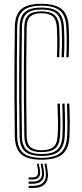

<svg xmlns="http://www.w3.org/2000/svg" viewBox="-20 -825 429 1000"><path d="M196.2 6.8Q122.8 6.8 90.6 -21.6Q58.5 -50 57.2 -115.5Q55.8 -223.5 55.2 -314.4Q54.8 -405.2 55.4 -493.8Q56 -582.2 57.2 -683.2Q58.2 -748.5 90.2 -776.9Q122.2 -805.2 195.5 -805.2Q267.5 -805.2 301.2 -777.4Q335 -749.5 338 -683.2Q339 -661.8 339.4 -642.6Q339.8 -623.5 339.8 -605.1Q339.8 -586.8 339.2 -567.6Q338.8 -548.5 337.8 -527.2H325.5Q326.8 -555 327.2 -579.8Q327.8 -604.5 327.4 -629.6Q327 -654.8 325.5 -682.8Q322.8 -744 291.9 -769.6Q261 -795.2 195.5 -795.2Q129.2 -795.2 99.9 -769.2Q70.5 -743.2 69.5 -683.2Q68.5 -592.5 67.9 -501.2Q67.2 -410 67.6 -314.5Q68 -219 69.5 -115.8Q70.5 -53 101.5 -28Q132.5 -3 196.2 -3Q264.2 -3 295.4 -29.1Q326.5 -55.2 329.5 -115.8Q331.8 -154.8 331.2 -193.1Q330.8 -231.5 328.8 -285.5H341Q343.5 -221.5 343.4 -185Q343.2 -148.5 342 -115.5Q339 -50.5 305.4 -21.9Q271.8 6.8 196.2 6.8ZM196.2 -12.8Q136.2 -12.8 109.5 -36.8Q82.8 -60.8 82 -115.8Q80.5 -222.8 80 -313.2Q79.5 -403.8 80 -492.5Q80.5 -581.2 82 -683.2Q82.8 -738 109.1 -761.8Q135.5 -785.5 195.5 -785.5Q259 -785.5 284.9 -760.4Q310.8 -735.2 313.2 -682Q314.2 -661.5 314.8 -642.9Q315.2 -624.2 315.2 -606.1Q315.2 -588 314.8 -568.8Q314.2 -549.5 313 -527.2H300.8Q302.5 -562.8 302.8 -589.4Q303 -616 302.5 -638Q302 -660 301 -681.8Q298.8 -730 275.5 -752.8Q252.2 -775.5 195.5 -775.5Q142.8 -775.5 118.9 -754.2Q95 -733 94.2 -683Q93.2 -597 92.5 -506.5Q91.8 -416 92.1 -318.9Q92.5 -221.8 94.2 -115.8Q95.2 -65.5 119.1 -44.1Q143 -22.8 196.2 -22.8Q252.5 -22.8 277.5 -44.8Q302.5 -66.8 305 -116.8Q306.2 -142.2 306.5 -167.4Q306.8 -192.5 306.1 -221.1Q305.5 -249.8 304.2 -285.5H316.5Q318.2 -241.5 318.6 -211.6Q319 -181.8 318.6 -159.6Q318.2 -137.5 317.2 -116.8Q314.8 -63.5 288.1 -38.1Q261.5 -12.8 196.2 -12.8ZM196.2 -32.8Q150 -32.8 128.8 -51.6Q107.5 -70.5 106.8 -115.8Q105.2 -212.5 104.6 -303.8Q104 -395 104.5 -488Q105 -581 106.5 -683Q107.2 -728 128.5 -746.9Q149.8 -765.8 195.5 -765.8Q243 -765.8 264.8 -746Q286.5 -726.2 288.8 -680.8Q290 -653.5 290.4 -629Q290.8 -604.5 290.2 -579.9Q289.8 -555.2 288.5 -527.2H276.2Q277.5 -554.2 278 -579.1Q278.5 -604 278.1 -628.8Q277.8 -653.5 276.2 -680.8Q274.2 -721.5 255.1 -738.8Q236 -756 195.5 -756Q158.5 -756 139 -740.1Q119.5 -724.2 118.8 -682Q117.5 -593.5 116.9 -503.4Q116.2 -413.2 116.8 -317.8Q117.2 -222.2 118.8 -116.8Q119.5 -74.8 138.9 -58.6Q158.2 -42.5 196.2 -42.5Q238.8 -42.5 258.5 -59.8Q278.2 -77 280.2 -117.8Q282.5 -156 282 -194Q281.5 -232 279.5 -285.5H291.8Q294 -232 294.4 -193.8Q294.8 -155.5 292.8 -117.8Q290.5 -72.2 268.1 -52.5Q245.8 -32.8 196.2 -32.8ZM211.8 27.8H222.2L227.8 62.8Q235 108.5 215.6 131.4Q196.2 154.2 150.2 154.2H129.2V143H150.2Q190.5 143 207.1 123.1Q223.8 103.2 217.2 62.8ZM172.2 27.8H182.5L188 61Q192.2 84.5 182.5 97.1Q172.8 109.8 150.2 109.8H129.2V98.8H150.2Q167 98.8 173.9 89.1Q180.8 79.5 177.8 61ZM191.8 27.8H202.2L208 62Q213.5 96.5 199.1 114.2Q184.8 132 150.2 132H129.2V120.8H150.2Q179 120.8 190.6 106.2Q202.2 91.8 197.5 62Z"/></svg>

Font: Big Shoulders Inline Text Thin Light
Style: Regular
Weight: 300
Version: Version 2.002